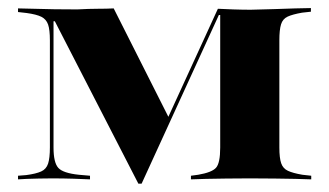

<svg xmlns="http://www.w3.org/2000/svg" viewBox="-20 -440 807 471"><path d="M111.3 -78.2Q111.3 -41.1 123 -28.2Q134.7 -15.3 173.4 -11.3L200.8 -8.9V0Q184.7 -0.8 160.1 -1.6Q135.5 -2.4 107.3 -2.4Q91.1 -2.4 75 -2Q58.9 -1.6 46 -1.2Q33.1 -0.8 24.2 0V-8.9L44.4 -10.5Q68.5 -13.7 81 -19.4Q93.5 -25 98 -38.7Q102.4 -52.4 102.4 -78.2V-341.1Q102.4 -366.9 98 -379.8Q93.5 -392.7 81.5 -398.8Q69.4 -404.8 45.2 -408.1L24.2 -410.5V-419.4Q39.5 -419.4 62.5 -418.5Q85.5 -417.7 113.7 -417.3Q141.9 -416.9 171.8 -416.9H169.4Q198.4 -418.5 220.2 -418.5Q241.9 -418.5 258.9 -419.4L396 -147.6L377.4 -119.4L514.5 -418.5Q529.8 -417.7 552.4 -416.9Q575 -416.1 597.6 -416.1H594.4Q625.8 -416.9 653.6 -417.7Q681.5 -418.5 704.4 -419.4Q727.4 -420.2 742.7 -420.2V-411.3L721 -408.9Q697.6 -404.8 685.5 -399.2Q673.4 -393.5 669.4 -380.2Q665.3 -366.9 665.3 -341.1V-78.2Q665.3 -52.4 669.8 -39.5Q674.2 -26.6 686.3 -21Q698.4 -15.3 721.8 -11.3L743.5 -8.9V0Q727.4 -0.8 704.8 -1.2Q682.3 -1.6 654.4 -2Q626.6 -2.4 595.2 -2.4H592.7H590.3Q561.3 -2.4 534.3 -2Q507.3 -1.6 485.5 -1.2Q463.7 -0.8 448.4 0V-8.9L466.1 -11.3Q499.2 -16.9 509.7 -28.2Q520.2 -39.5 520.2 -78.2V-403.2H516.9L327.4 10.5H319.4L114.5 -387.9H111.3Z"/></svg>

Font: Playfair 144pt SemiExpanded Black
Style: Regular
Weight: 900
Width: 6
Designer: Claus Eggers Sørensen
Foundry: Claus Eggers Sørensen
Version: Version 2.203